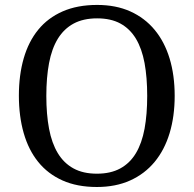

<svg xmlns="http://www.w3.org/2000/svg" viewBox="-20 -745 782 775"><path d="M685.1 -357.9Q685.1 -275.4 664.6 -207.5Q644 -139.6 604 -91.3Q564 -43 505.4 -16.6Q446.8 9.8 371.1 9.8Q291.5 9.8 232.4 -16.6Q173.3 -43 134.3 -91.3Q95.2 -139.6 75.7 -207.8Q56.2 -275.9 56.2 -358.9Q56.2 -441.9 75.7 -509.5Q95.2 -577.1 134.3 -625Q173.3 -672.9 232.9 -699Q292.5 -725.1 372.1 -725.1Q447.8 -725.1 505.9 -699Q564 -672.9 604 -624.8Q644 -576.7 664.6 -509Q685.1 -441.4 685.1 -357.9ZM167 -357.9Q167 -283.7 178 -225.3Q189 -167 213.4 -126.7Q237.8 -86.4 276.6 -65.2Q315.4 -43.9 371.1 -43.9Q426.8 -43.9 465.6 -65.2Q504.4 -86.4 528.6 -126.7Q552.7 -167 563.5 -225.3Q574.2 -283.7 574.2 -357.9Q574.2 -432.1 563.5 -490.5Q552.7 -548.8 528.6 -588.9Q504.4 -628.9 466.1 -649.9Q427.7 -670.9 372.1 -670.9Q316.4 -670.9 277.3 -649.9Q238.3 -628.9 213.6 -588.9Q189 -548.8 178 -490.5Q167 -432.1 167 -357.9Z"/></svg>

Font: Droid Serif
Style: Regular
Weight: 400
Version: Version 1.00 build 112